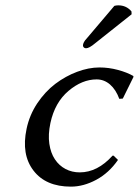

<svg xmlns="http://www.w3.org/2000/svg" viewBox="-20 -693 523 723"><path d="M410.6 -670.9Q417.5 -672.9 425.3 -672.9Q456.1 -672.9 475.1 -649.9L475.6 -639.2L337.9 -529.8Q315.9 -511.2 303.7 -511.2Q298.3 -511.2 294.9 -515.1Q291.5 -519 292.5 -523.9Q293.5 -529.3 295.9 -533.9Q298.3 -538.6 300.3 -541L309.6 -551.8ZM343.8 -394Q289.1 -394 237.8 -350.6Q186.5 -307.1 169.9 -230Q160.6 -186 165.8 -151.4Q170.9 -116.7 186.8 -93Q202.6 -69.3 226.8 -56.6Q251 -43.9 280.3 -43.9Q347.2 -43.9 403.8 -106.9H407.7L424.3 -90.8Q390.1 -41.5 342.3 -15.9Q294.4 9.8 247.1 9.8Q152.3 9.8 106 -50.8Q59.6 -111.3 80.1 -208Q90.8 -259.3 120.1 -303.7Q149.9 -348.1 188.2 -377.2Q226.6 -406.2 270.3 -422.6Q314 -439 354.5 -439Q389.6 -439 424.1 -429.7Q458.5 -420.4 481.4 -407.2L482.9 -403.8L442.4 -321.8L429.2 -320.8Q416.5 -355.5 394.3 -374.8Q372.1 -394 343.8 -394Z"/></svg>

Font: Linux Biolinum G
Style: Italic
Weight: 400
Italic angle: -12°
Designer: Philipp H. Poll
Foundry: Philipp H. Poll
Version: Version 0.5.1